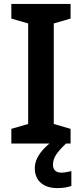

<svg xmlns="http://www.w3.org/2000/svg" viewBox="-20 -734 419 982"><path d="M341 0H38V-75L124 -100V-614L38 -639V-714H341V-639L255 -614V-100L341 -75ZM251 108Q251 129 262.5 139Q274 149 293 149Q308 149 322 146Q336 143 345 141V217Q330 222 313.5 225Q297 228 274 228Q219 228 188.5 201Q158 174 158 126Q158 100 170.5 74.5Q183 49 206 25Q229 1 259 -19L318 0Q284 32 267.5 56.5Q251 81 251 108Z"/></svg>

Font: Noto Sans Syriac Eastern SemiBold
Style: Regular
Weight: 600
Designer: Patrick Giasson and the Monotype Design Team
Foundry: Monotype Imaging Inc.
Version: Version 3.001